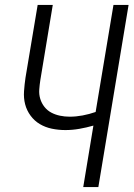

<svg xmlns="http://www.w3.org/2000/svg" viewBox="-20 -755 540 775"><path d="M316 0 357 -248Q329 -240 300.5 -235Q272 -230 244 -230Q216 -230 189.5 -235.5Q163 -241 141 -254Q119 -267 103.5 -288Q88 -309 81.5 -334Q75 -359 77 -387Q79 -415 83 -442L132 -735H193L143 -433Q140 -414 138.5 -394Q137 -374 142.5 -356Q148 -338 159.5 -323.5Q171 -309 187 -300.5Q203 -292 222 -288Q241 -284 261 -284Q287 -284 313.5 -289Q340 -294 366 -303L438 -735H499L377 0Z"/></svg>

Font: Iosevka SS04 Light
Style: Italic
Weight: 300
Italic angle: -9°
Monospace: yes
Designer: Belleve Invis
Foundry: Belleve Invis
Version: Version 19.0.0; ttfautohint (v1.8.4)